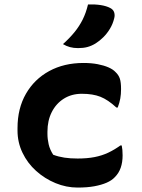

<svg xmlns="http://www.w3.org/2000/svg" viewBox="-20 -834 640 866"><path d="M357 -550Q392 -550 420.5 -544.5Q449 -539 469.5 -530Q490 -521 501 -509Q515 -496 520.5 -479.5Q526 -463 526 -432Q526 -409 522.5 -389.5Q519 -370 511 -349H505Q467 -384 433 -397.5Q399 -411 349 -411Q303 -411 268 -389Q233 -367 213.5 -328.5Q194 -290 194 -240V-230Q194 -207 199.5 -183Q205 -159 220 -136Q244 -127 270.5 -123Q297 -119 330 -119Q373 -119 406.5 -125.5Q440 -132 468.5 -145.5Q497 -159 523 -178H529Q531 -168 532 -158Q533 -148 533 -133Q533 -102 524.5 -77.5Q516 -53 498 -35Q484 -20 461 -10Q438 0 406 6Q374 12 330 12Q279 12 230.5 -8Q182 -28 143 -63Q104 -98 81.5 -145Q59 -192 59 -245V-256Q59 -345 97 -411Q135 -477 202 -513.5Q269 -550 357 -550ZM377 -814Q409 -815 434.5 -811Q460 -807 477 -798Q491 -791 495 -778Q499 -765 495 -751Q489 -726 476 -704.5Q463 -683 446.5 -666.5Q430 -650 411 -638Q393 -627 374.5 -622Q356 -617 332 -617Q312 -617 295.5 -621.5Q279 -626 264 -635Q295 -663 316.5 -689.5Q338 -716 353 -746Q368 -776 377 -814Z"/></svg>

Font: Recursive Monospace Casual
Style: Bold
Weight: 700
Version: Version 1.047